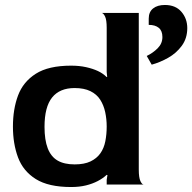

<svg xmlns="http://www.w3.org/2000/svg" viewBox="-20 -742 773 772"><path d="M266 10Q175 10 124 -22Q73 -54 52.5 -109Q32 -164 32 -233Q32 -303 52.5 -358Q73 -413 124 -445.5Q175 -478 266 -478Q299 -478 326 -472Q353 -466 373.5 -456.5Q394 -447 409 -432L411 -433L409 -452V-630Q409 -662 402.5 -675.5Q396 -689 389 -690H538V-60Q538 -28 544.5 -14Q551 0 558 0H409V-19L412 -38L409 -39Q394 -25 373 -14Q352 -3 325.5 3.5Q299 10 266 10ZM280 -81Q319 -81 344 -93Q369 -105 383.5 -125.5Q398 -146 403.5 -174Q409 -202 409 -233Q409 -263 403 -291Q397 -319 383 -341Q369 -363 343.5 -375.5Q318 -388 280 -388Q220 -388 189.5 -350Q159 -312 159 -232Q159 -179 172 -145.5Q185 -112 211.5 -96.5Q238 -81 280 -81ZM590 -482 570 -517Q595 -529 614 -548Q633 -567 633 -593Q633 -618 618.5 -630Q604 -642 578 -642V-667Q578 -694 595.5 -708Q613 -722 643 -722Q686 -722 709.5 -694.5Q733 -667 733 -629Q733 -588 711 -558Q689 -528 656 -509.5Q623 -491 590 -482Z"/></svg>

Font: Red Rose SemiBold
Style: Regular
Weight: 600
Designer: Jaikishan Patel
Version: Version 2.000